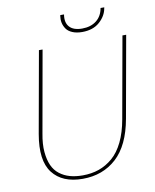

<svg xmlns="http://www.w3.org/2000/svg" viewBox="-94 -938 818 1016"><g transform="rotate(-10 314.5 -430.0)"><path d="M79.1 -267.1 157.2 -704.1H176.8L99.1 -267.1Q88.4 -210.9 92.3 -168.2Q96.2 -125.5 109.6 -95.7Q123 -65.9 147.5 -47.1Q171.9 -28.3 202.4 -19.8Q232.9 -11.2 271 -11.2Q318.4 -11.2 358.4 -25.1Q398.4 -39.1 432.6 -68.4Q466.8 -97.7 491.2 -147.9Q515.6 -198.2 527.8 -267.1L606 -704.1H626L547.9 -267.1Q522.9 -127 449.7 -60.1Q376.5 6.8 268.1 6.8Q158.7 6.8 106.7 -60.5Q54.7 -127.9 79.1 -267.1ZM536.1 -862.8Q529.3 -821.8 493.9 -790.3Q458.5 -758.8 399.9 -758.8Q369.6 -758.8 347.7 -768.1Q325.7 -777.3 314.9 -793Q304.2 -808.6 300.5 -826.2Q296.9 -843.8 299.8 -862.8L300.8 -867.2H320.8Q313.5 -824.2 335 -800.5Q356.4 -776.9 402.8 -776.9Q449.2 -776.9 479.5 -800.5Q509.8 -824.2 517.1 -867.2H537.1Z"/></g></svg>

Font: SVN-Poppins Thin
Style: Italic
Weight: 100
Italic angle: -10°
Designer: Ninad Kale (Devanagari), Jonny Pinhorn (Latin)
Foundry: Indian Type Foundry
Version: Version 3.002 2017